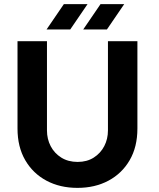

<svg xmlns="http://www.w3.org/2000/svg" viewBox="-20 -900 774 932"><path d="M356 12Q271 12 205.5 -23Q140 -58 102.5 -122.5Q65 -187 65 -276V-700H208V-267Q208 -225 226 -190.5Q244 -156 277.5 -135Q311 -114 357 -114Q402 -114 435 -135Q468 -156 486 -190.5Q504 -225 504 -267V-700H647V-276Q647 -187 609.5 -122.5Q572 -58 506.5 -23Q441 12 356 12ZM384 -757 468 -880H583L499 -757ZM206 -757 290 -880H405L321 -757Z"/></svg>

Font: MuseoModerno Thin SemiBold
Style: Regular
Weight: 600
Version: Version 1.003